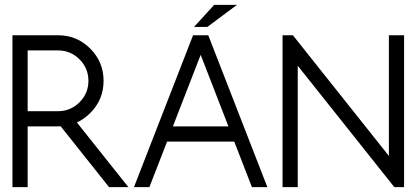

<svg xmlns="http://www.w3.org/2000/svg" viewBox="-20 -770 1714 790"><path d="M218.8 -625Q296.4 -625 351.3 -570.1Q406.2 -515.1 406.2 -437.5Q406.2 -359.9 351.6 -305.2Q326.2 -279.8 296.4 -266.1L508.3 0H428.7L229.5 -250.5L218.8 -250H93.8V0H31.2V-625ZM218.8 -562.5H93.8V-312.5H218.8Q270.5 -312.5 307.1 -349.1Q343.8 -385.7 343.8 -437.5Q343.8 -489.3 307.1 -525.9Q270.5 -562.5 218.8 -562.5Z M943.8 -187.5H667.5L594.7 0H531.2L774.4 -625H836.9L1080.1 0H1016.6ZM691.4 -250H919.9L805.7 -544.4ZM778.3 -659.2 861.3 -750H955.1L833 -659.2Z M1580.1 -128.4V-625H1642.6V0H1602.5L1205.1 -499.5V0H1142.6V-625H1185.1Z"/></svg>

Font: Juliett
Style: Regular
Weight: 400
Designer: GGBotNet
Foundry: GGBotNet
Version: 0.60